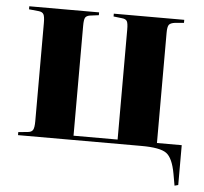

<svg xmlns="http://www.w3.org/2000/svg" viewBox="-49 -570 819 769"><g transform="rotate(5 360.0 -185.5)"><path d="M680.2 147 671.9 100.1Q660.6 37.1 635 18.6Q609.4 0 534.2 0H38.1V-12.2L77.1 -16.1Q91.8 -17.6 96.9 -26.9Q102.1 -36.1 102.1 -62V-457Q102.1 -482.9 96.9 -491.7Q91.8 -500.5 77.1 -502L38.1 -505.9V-518.1H318.8V-506.8L282.2 -502Q268.6 -499.5 264.2 -491.2Q259.8 -482.9 259.8 -458V-17.1H437V-460Q437 -484.9 432.1 -493.2Q427.2 -501.5 411.1 -502.9L377.9 -506.8V-518.1H661.1V-505.9L626 -502.9Q606.9 -500.5 601.1 -492.4Q595.2 -484.4 595.2 -460V-17.1H694.8V143.1Z"/></g></svg>

Font: Display Regular
Style: Bold
Weight: 700
Designer: Latin by Veronika Burian and Jose Scaglione. Greek by Irene Vlachou. Cyrillic by Vera Evstafieva.
Foundry: TypeTogether
Version: Version 3.002